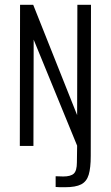

<svg xmlns="http://www.w3.org/2000/svg" viewBox="-20 -611 463 804"><path d="M252 173Q244 173 233 173Q222 173 213 172V127L245 128Q276 128 289 116Q302 104 302 69L303 -1L121 -445L120 0H63L64 -591H119L303 -129L304 -591H361L360 42Q360 92 351.5 120.5Q343 149 320 161Q297 173 252 173Z"/></svg>

Font: Alumni Sans Thin
Style: Regular
Weight: 400
Version: Version 1.018